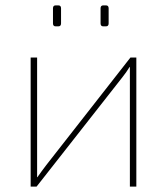

<svg xmlns="http://www.w3.org/2000/svg" viewBox="-20 -694 621 714"><path d="M487 -480V0H463V-393Q463 -406 463 -419Q463 -432 463 -445H462Q456 -435 448.5 -424.5Q441 -414 433 -404L116 0H94V-480H118V-91Q118 -77 118 -63Q118 -49 118 -35H119Q127 -46 135.5 -58Q144 -70 152 -80L465 -480ZM374 -674Q384 -674 384 -663V-607Q384 -596 374 -596H364Q354 -596 354 -607V-663Q354 -674 364 -674ZM197 -674Q207 -674 207 -663V-607Q207 -596 197 -596H187Q177 -596 177 -607V-663Q177 -674 187 -674Z"/></svg>

Font: Exo 2 Thin
Style: Regular
Weight: 250
Designer: Natanael Gama
Foundry: Natanael Gama
Version: Version 2.010